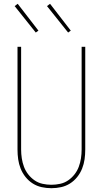

<svg xmlns="http://www.w3.org/2000/svg" viewBox="-20 -981 540 1009"><path d="M250 8Q224 8 199 2.5Q174 -3 152.5 -16.5Q131 -30 114.5 -50.5Q98 -71 88.5 -95Q79 -119 75.5 -144Q72 -169 72 -195V-735H91V-195Q91 -172 94.5 -149Q98 -126 106 -104.5Q114 -83 128.5 -64.5Q143 -46 162 -33Q181 -20 204 -15Q227 -10 250 -10Q273 -10 296 -15Q319 -20 338 -33Q357 -46 371.5 -64.5Q386 -83 394 -104.5Q402 -126 405.5 -149Q409 -172 409 -195V-735H428V-195Q428 -169 424.5 -144Q421 -119 411.5 -95Q402 -71 385.5 -50.5Q369 -30 347.5 -16.5Q326 -3 301 2.5Q276 8 250 8ZM338 -810 227 -949 243 -961 352 -820ZM168 -810 57 -949 73 -961 182 -820Z"/></svg>

Font: Iosevka SS04 Thin
Style: Regular
Weight: 100
Monospace: yes
Designer: Belleve Invis
Foundry: Belleve Invis
Version: Version 19.0.0; ttfautohint (v1.8.4)